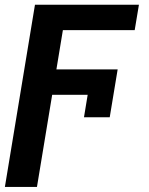

<svg xmlns="http://www.w3.org/2000/svg" viewBox="-29 -565 613 789"><path d="M-8.9 203.1H122.9L185.4 -175.4H331.3L316.1 -83.1H421.9L454.5 -279.8H202.8L229.4 -441.1H524.5L541.9 -545.5H114.7Z"/></svg>

Font: Margiela Sans Semi Bold
Style: Italic
Weight: 600
Italic angle: -9.39999°
Designer: Stefan Endress, Andreas Faust
Version: Version 1.100;FEAKit 1.0